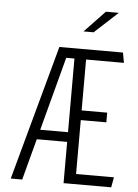

<svg xmlns="http://www.w3.org/2000/svg" viewBox="-62 -989 743 1036"><g transform="rotate(5 310.0 -471.0)"><path d="M322 0H580L590 -55H385V-347H523.5V-399.5H385V-675H590L580 -730H235.5L36 0H98L157.5 -223.5H322ZM171.5 -276 277.5 -675H322V-276ZM358 -825 469 -941.5H539L412.5 -825Z"/></g></svg>

Font: Monaspace Argon ExtraLight
Style: Regular
Weight: 200
Designer: Riley Cran & the Lettermatic Team
Foundry: Lettermatic
Version: Version 1.000 (Monaspace Argon)